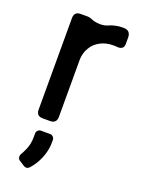

<svg xmlns="http://www.w3.org/2000/svg" viewBox="-152 -619 688 940"><g transform="rotate(20 192.0 -149.0)"><path d="M163.1 59.6Q171.9 59.6 178.7 66.4Q185.5 73.2 185.5 82V96.7Q185.5 124 176.8 154.3Q168 184.6 151.4 211.9Q139.6 231.4 125 247.1Q112.3 259.8 96.7 251L69.3 233.4Q61.5 228.5 59.6 219.7Q57.6 210.9 61.5 203.1Q72.3 184.6 80.1 166Q92.8 136.7 92.8 100.6V82Q92.8 73.2 99.6 66.4Q106.4 59.6 115.2 59.6ZM102.5 -543.9Q85.9 -543.9 77.1 -535.2Q69.3 -526.4 69.3 -509.8Q69.3 -351.6 69.3 -33.2Q69.3 -17.6 77.1 -8.8Q85.9 0 102.5 0Q115.2 0 141.6 0Q158.2 0 166 -8.8Q174.8 -16.6 174.8 -33.2Q174.8 -132.8 174.8 -332Q174.8 -349.6 179.7 -365.2Q183.6 -380.9 192.4 -394.5Q200.2 -409.2 211.9 -419.9Q223.6 -430.7 238.3 -438.5Q252.9 -446.3 269.5 -450.2Q286.1 -454.1 304.7 -454.1Q310.5 -454.1 316.4 -454.1Q321.3 -454.1 327.1 -453.1Q342.8 -452.1 351.6 -459Q360.4 -465.8 360.4 -481.4Q360.4 -493.2 360.4 -515.6Q360.4 -532.2 351.6 -542Q343.8 -550.8 327.1 -551.8Q324.2 -551.8 321.3 -551.8Q318.4 -551.8 315.4 -551.8Q297.9 -551.8 282.2 -547.9Q265.6 -544.9 251 -538.1Q230.5 -528.3 206.1 -529.3Q181.6 -529.3 155.3 -541Q151.4 -542 147.5 -543Q143.6 -543.9 138.7 -543.9Q138.7 -543.9 137.7 -543.9Q128.9 -543.9 120.1 -543.9Q111.3 -543.9 102.5 -543.9Z"/></g></svg>

Font: DeepSea
Style: Medium
Weight: 500
Designer: Stem
Version: Version 3.019;git-0a5106e0b